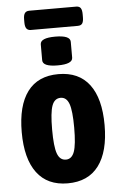

<svg xmlns="http://www.w3.org/2000/svg" viewBox="-58 -895 594 944"><g transform="rotate(-5 238.5 -423.0)"><path d="M34 -262Q34 -393 85.5 -462Q137 -531 238 -531Q339 -531 391 -462Q443 -393 443 -262Q443 -131 391 -61.5Q339 8 238 8Q138 8 86 -61.5Q34 -131 34 -262ZM293 -262Q293 -346 280.5 -380Q268 -414 239 -414Q209 -414 196.5 -380Q184 -346 184 -262Q184 -178 196.5 -143.5Q209 -109 239 -109Q268 -109 280.5 -143.5Q293 -178 293 -262ZM165 -606V-684Q165 -716 239 -716Q313 -716 313 -684V-606Q313 -574 239 -574Q165 -574 165 -606ZM94 -799V-814Q94 -835 101 -844.5Q108 -854 123 -854H354Q370 -854 376.5 -844.5Q383 -835 383 -814V-799Q383 -778 376.5 -768.5Q370 -759 354 -759H123Q108 -759 101 -768.5Q94 -778 94 -799Z"/></g></svg>

Font: Asap Condensed
Style: Bold
Weight: 700
Designer: Pablo Cosgaya
Foundry: Omnibus-Type
Version: Version 1.010; ttfautohint (v1.8)